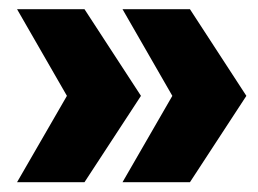

<svg xmlns="http://www.w3.org/2000/svg" viewBox="-20 -471 551 410"><path d="M160.4 -81.9H16.4L122.9 -266.3L16.4 -451.4H160.4L281 -266.3ZM385.6 -81.9H241.6L348 -266.3L241.6 -451.4H385.6L506.1 -266.3Z"/></svg>

Font: Alexandria
Style: Regular
Weight: 400
Designer: Mohamed Gaber
Foundry: Kief Type Foundry
Version: Version 5.100